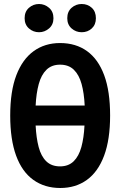

<svg xmlns="http://www.w3.org/2000/svg" viewBox="-20 -924 600 959"><path d="M281 15Q203 15 146.5 -25.5Q90 -66 60.5 -146.5Q31 -227 31 -347Q31 -468 61.5 -548Q92 -628 148 -668.5Q204 -709 280 -709Q359 -709 415 -668.5Q471 -628 500.5 -548Q530 -468 530 -347Q530 -227 500 -146.5Q470 -66 414 -25.5Q358 15 281 15ZM280 -93Q322 -93 348 -118.5Q374 -144 386.5 -190Q399 -236 402 -297H158Q161 -236 173 -190Q185 -144 211 -118.5Q237 -93 280 -93ZM158 -397H403Q400 -459 387.5 -504.5Q375 -550 349 -575.5Q323 -601 280 -601Q238 -601 212 -575.5Q186 -550 173.5 -504Q161 -458 158 -397ZM388 -763Q359 -763 337.5 -782Q316 -801 316 -833Q316 -866 337.5 -885Q359 -904 388 -904Q418 -904 438.5 -885Q459 -866 459 -833Q459 -801 438.5 -782Q418 -763 388 -763ZM175 -763Q146 -763 124.5 -782Q103 -801 103 -833Q103 -866 124.5 -885Q146 -904 175 -904Q203 -904 225 -885Q247 -866 247 -833Q247 -801 225 -782Q203 -763 175 -763Z"/></svg>

Font: Ubuntu Sans Mono SemiBold
Style: Regular
Weight: 600
Monospace: yes
Designer: Dalton Maag Ltd
Foundry: Dalton Maag Ltd
Version: Version 1.006